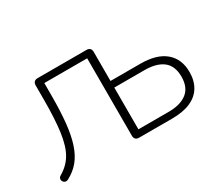

<svg xmlns="http://www.w3.org/2000/svg" viewBox="-92 -693 1044 908"><g transform="rotate(-30 429.5 -239.0)"><path d="M59 3Q52 7 45.5 6Q39 5 34.5 0.5Q30 -4 28.5 -9.5Q27 -15 29.5 -21.5Q32 -28 40 -32Q83 -57 106.5 -97.5Q130 -138 139.5 -207Q149 -276 149 -383V-459Q149 -471 155.5 -477.5Q162 -484 174 -484H441Q453 -484 459.5 -477.5Q466 -471 466 -459V-300H629Q718 -300 764.5 -260.5Q811 -221 811 -150Q811 -103 790.5 -69Q770 -35 729.5 -17.5Q689 0 629 0H449Q437 0 430.5 -6.5Q424 -13 424 -25V-448H190V-382Q190 -296 183.5 -232.5Q177 -169 162 -123.5Q147 -78 122 -47.5Q97 -17 59 3ZM466 -36H631Q696 -36 731.5 -64Q767 -92 767 -150Q767 -209 731.5 -236.5Q696 -264 631 -264H466Z"/></g></svg>

Font: Nunito ExtraLight
Style: Regular
Weight: 200
Designer: Vernon Adams
Foundry: Vernon Adams
Version: Version 3.602